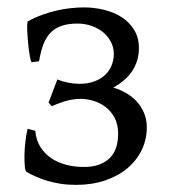

<svg xmlns="http://www.w3.org/2000/svg" viewBox="-20 -489 460 523"><path d="M379.9 -142.1Q379.9 -109.4 366.2 -80.8Q352.5 -52.2 327.4 -31Q302.2 -9.8 266.6 2.4Q231 14.6 187 14.6Q164.1 14.6 144.3 11.5Q124.5 8.3 107.7 3.2Q90.8 -2 76.9 -8.3Q63 -14.6 51.8 -21Q48.8 -23.4 47.6 -35.9Q46.4 -48.3 46.6 -65.7Q46.9 -83 49.1 -102.5Q51.3 -122.1 55.2 -138.2L76.2 -132.8Q78.1 -107.9 89.6 -89.4Q101.1 -70.8 118.9 -58.6Q136.7 -46.4 159.7 -40.3Q182.6 -34.2 208 -34.2Q232.9 -34.2 250.5 -40.8Q268.1 -47.4 279.5 -59.1Q291 -70.8 296.4 -87.4Q301.8 -104 301.8 -124.5Q301.8 -149.9 292.2 -168Q282.7 -186 267.6 -197.5Q252.4 -209 234.4 -214.4Q216.3 -219.7 199.7 -219.7Q187.5 -219.7 175.3 -217.5Q163.1 -215.3 152.6 -211.9Q142.1 -208.5 133.8 -205.1Q125.5 -201.7 121.1 -199.7L112.3 -209.5L136.2 -272.5Q149.4 -267.1 165.3 -263.9Q181.2 -260.7 195.8 -260.7Q221.2 -260.7 239.3 -268.1Q257.3 -275.4 268.6 -287.1Q279.8 -298.8 284.9 -313.2Q290 -327.6 290 -341.8Q290 -359.9 282 -375.2Q273.9 -390.6 260.3 -401.6Q246.6 -412.6 228.8 -418.7Q210.9 -424.8 191.4 -424.8Q166.5 -424.8 148.7 -418.9Q130.9 -413.1 118.4 -400.6Q106 -388.2 98.4 -368.7Q90.8 -349.1 86.4 -322.3L65.9 -319.3Q63.5 -324.2 61.5 -334.5Q59.6 -344.7 58.1 -356.9Q56.6 -369.1 55.7 -381.8Q54.7 -394.5 54.2 -405.3Q53.7 -416 54.2 -423.1Q54.7 -430.2 55.7 -430.7Q73.7 -440.9 93.8 -448.2Q113.8 -455.6 133.8 -460.2Q153.8 -464.8 173.1 -466.8Q192.4 -468.8 209.5 -468.8Q236.3 -468.8 262.9 -462.4Q289.6 -456.1 310.8 -442.6Q332 -429.2 345.2 -408Q358.4 -386.7 358.4 -357.4Q358.4 -325.2 341.8 -298.1Q325.2 -271 288.6 -250.5Q308.1 -244.6 324.7 -234.9Q341.3 -225.1 353.5 -211.4Q365.7 -197.8 372.8 -180.2Q379.9 -162.6 379.9 -142.1Z"/></svg>

Font: Gentium Plus Cyr
Style: Regular
Weight: 400
Designer: J. Victor Gaultney, Annie Olsen, Iska Routamaa, Becca Hirsbrunner
Foundry: SIL International
Version: Version 5.000